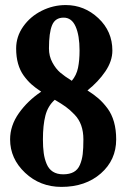

<svg xmlns="http://www.w3.org/2000/svg" viewBox="-20 -730 500 760"><path d="M173.8 -538.1Q173.8 -507.8 187.3 -482.9Q200.7 -458 218 -443.1Q235.4 -428.2 264.2 -410.2Q282.7 -432.1 288.8 -461.4Q294.9 -490.7 294.9 -529.8Q294.9 -589.8 279.3 -625Q263.7 -660.2 231.9 -660.2Q198.7 -660.2 186.3 -630.6Q173.8 -601.1 173.8 -538.1ZM143.1 -367.2Q120.6 -381.8 104.5 -396.2Q88.4 -410.6 73.7 -430.9Q59.1 -451.2 51.5 -478Q43.9 -504.9 43.9 -538.1Q43.9 -585.4 72 -625.2Q100.1 -665 145.3 -687.5Q190.4 -710 240.2 -710Q314 -710 369.4 -658Q424.8 -606 424.8 -529.8Q424.8 -488.3 397 -447.3Q369.1 -406.2 326.2 -372.1Q351.6 -356 369.9 -340.1Q388.2 -324.2 405.3 -301.3Q422.4 -278.3 431.2 -247.3Q439.9 -216.3 439.9 -178.2Q439.9 -96.7 379.2 -43.5Q318.4 9.8 223.1 9.8Q138.7 9.8 79.3 -46.1Q20 -102.1 20 -178.2Q20 -232.9 54.7 -282Q89.4 -331.1 143.1 -367.2ZM196.8 -335Q169.4 -310.5 159.7 -272.5Q149.9 -234.4 149.9 -178.2Q149.9 -147 153.1 -124Q156.2 -101.1 164.6 -81.1Q172.9 -61 189.2 -50.5Q205.6 -40 230 -40Q255.4 -40 271.7 -49.1Q288.1 -58.1 296.4 -77.6Q304.7 -97.2 307.4 -119.9Q310.1 -142.6 310.1 -178.2Q310.1 -209 301.5 -233.4Q293 -257.8 274.9 -276.6Q256.8 -295.4 240.2 -307.4Q223.6 -319.3 196.8 -335Z"/></svg>

Font: Pfennig
Style: Bold
Weight: 700
Version: Version 20120410 ; ttfautohint (v0.8)